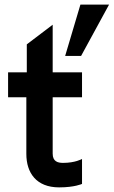

<svg xmlns="http://www.w3.org/2000/svg" viewBox="-20 -801 492 831"><path d="M262 -559H331L452 -781H328ZM236 10C303 10 335 -5 335 -5V-113C335 -113 306 -96 253 -96C230 -96 208 -102 208 -136V-380H335V-488H208V-694L96 -609V-488H15V-380H94V-135C94 -53 137 10 236 10Z"/></svg>

Font: FREAK Grotesk
Style: Bold
Weight: 700
Designer: La Scuola Open Source
Foundry: La Scuola Open Source
Version: Version 1.000;PS 1.0;hotconv 1.0.72;makeotf.lib2.5.5900